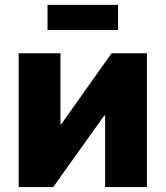

<svg xmlns="http://www.w3.org/2000/svg" viewBox="-20 -763 675 783"><path d="M579.1 0V-545.9H435.1L230 -256.8H226.6V-545.9H56.2V0H196.8L405.3 -292H408.7V0ZM461.4 -743.2H173.8V-640.6H461.4Z"/></svg>

Font: Inter ExtraBold
Style: Regular
Weight: 800
Designer: Rasmus Andersson
Foundry: rsms
Version: Version 4.001;git-9221beed3